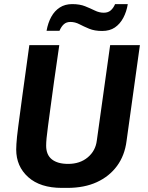

<svg xmlns="http://www.w3.org/2000/svg" viewBox="-20 -906 720 936"><path d="M282 10Q176 10 117.5 -42.5Q59 -95 59 -177Q59 -189 60 -204Q61 -219 63 -240Q65 -261 69 -290Q73 -319 78 -357Q83 -395 89.5 -443Q96 -491 104.5 -551.5Q113 -612 123 -686H269Q254 -584 243.5 -509Q233 -434 226 -380.5Q219 -327 214 -291Q209 -255 207 -232.5Q205 -210 205 -196Q205 -151 233 -129Q261 -107 312 -107Q370 -107 408 -139Q446 -171 452 -221L517 -686H662L597 -219Q588 -148 550.5 -97Q513 -46 452 -18Q391 10 308 10ZM207 -756Q214 -795 230 -824Q246 -853 271.5 -869.5Q297 -886 332 -886Q369 -886 395 -875.5Q421 -865 442.5 -854.5Q464 -844 486 -844Q507 -844 520 -855.5Q533 -867 541 -886H603Q597 -849 581 -819Q565 -789 540 -772Q515 -755 478 -755Q441 -755 414.5 -766Q388 -777 367 -788Q346 -799 323 -799Q304 -799 291.5 -788Q279 -777 270 -756Z"/></svg>

Font: Chivo Medium SemiBold
Style: Italic
Weight: 600
Italic angle: -8.05°
Version: Version 2.002